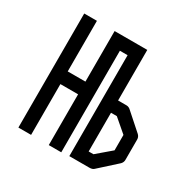

<svg xmlns="http://www.w3.org/2000/svg" viewBox="-128 -723 796 799"><g transform="rotate(30 270.0 -323.0)"><path d="M203 -597H360V-354H400Q412 -354 421 -345L501 -274Q510 -265 510 -253V-155Q510 -143 501 -134L418 -59Q411 -52 396 -52H300V-537H263V-49H203V-293H118V-49H57V-597H118V-354H203ZM360 -109H383L451 -167V-241L388 -295H360Z"/></g></svg>

Font: 3270 Nerd Font
Style: Regular
Weight: 400
Monospace: yes
Version: Version 3.0.1;Nerd Fonts 3.3.0